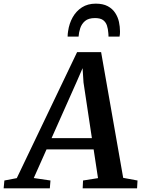

<svg xmlns="http://www.w3.org/2000/svg" viewBox="-91 -1032 774 1052"><path d="M-71 0 -67 -43 1 -56 331.5 -746.5H463L584 -57.5L662.5 -43L660 0H362L364 -43L446 -56L422 -213.5H164L94 -56.5L185.5 -43L182 0ZM191.5 -275H412.5L366.5 -580.5L361.5 -658.5L330 -586ZM433.5 -1012Q473.5 -1012 499.5 -998Q525.5 -984 540.2 -961.2Q555 -938.5 560.8 -912Q566.5 -885.5 566.5 -860Q566.5 -852.5 566 -845.2Q565.5 -838 564 -831.5H503.5Q503.5 -836.5 503.2 -841.2Q503 -846 502.5 -851Q501 -873.5 495 -892Q489 -910.5 474 -921.8Q459 -933 429.5 -933Q393.5 -933 374.8 -916.8Q356 -900.5 348.5 -877.2Q341 -854 339.5 -831.5H279.5Q279.5 -839.5 280.2 -846.5Q281 -853.5 282 -860.5Q288 -903 307.2 -937.2Q326.5 -971.5 358.2 -991.8Q390 -1012 433.5 -1012Z"/></svg>

Font: Merriweather 24pt SemiBold
Style: Italic
Weight: 600
Italic angle: -7.8°
Version: Version 2.101